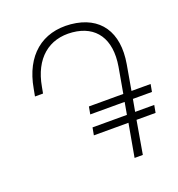

<svg xmlns="http://www.w3.org/2000/svg" viewBox="-128 -812 851 918"><g transform="rotate(-20 297.0 -353.0)"><path d="M333 -705C478 -691 546 -590 519 -434L490 -268H448L455 -306H594L587 -268H490L472 -168H431L437 -206H576L569 -168H472L443 0H401L431 -168H255L262 -206H437L448 -268H273L280 -306H455L478 -436C501 -572 443 -655 327 -666C209 -677 125 -607 101 -471L95 -439H54L61 -476C89 -636 190 -718 333 -705Z"/></g></svg>

Font: Fixel Text 20240404 ExtraLight
Style: Italic
Weight: 200
Width: 4
Italic angle: -10°
Designer: AlfaBravo + MacPaw
Foundry: Kyrylo Tkachov, Marchela Mozhyna, Serhii Makarenko, Maria Weinstein, Zakhar Kryvoshyya
Version: Version 1.211;Glyphs 3.2 (3225)